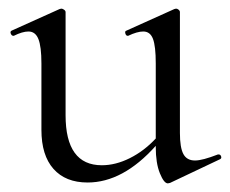

<svg xmlns="http://www.w3.org/2000/svg" viewBox="-20 -415 533 445"><path d="M487 -57Q491 -57 492.5 -52.5Q494 -48 490 -46L374 9L369 10Q360 10 350.5 -13.5Q341 -37 341 -74V-77Q265 8 183 8Q132 8 104 -23.5Q76 -55 76 -114V-268Q76 -307 69 -324.5Q62 -342 46 -342Q32 -342 12 -332H11Q7 -332 5 -337Q3 -342 7 -344L118 -394L122 -395Q125 -395 128.5 -392.5Q132 -390 132 -387V-148Q132 -32 216 -32Q248 -32 281 -48.5Q314 -65 341 -94V-268Q341 -308 334.5 -325Q328 -342 312 -342Q298 -342 277 -332H276Q272 -332 270.5 -337.5Q269 -343 273 -344L384 -394L388 -395Q391 -395 394 -392.5Q397 -390 397 -387V-107Q397 -73 405 -58Q413 -43 432 -43Q449 -43 485 -57Z"/></svg>

Font: Cormorant Garamond
Style: Regular
Weight: 400
Designer: Christian Thalmann (Catharsis Fonts)
Version: Version 3.000